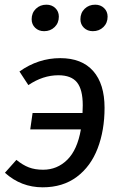

<svg xmlns="http://www.w3.org/2000/svg" viewBox="-20 -787 519 819"><path d="M426 -327Q426 -231 396.5 -154Q367 -77 307.5 -32.5Q248 12 162 12Q70 12 1 -50L50 -105Q77 -83 103 -73Q129 -63 164 -63Q224 -63 267 -105.5Q310 -148 325 -235H109L119 -305H332Q333 -317 333 -338Q333 -405 308.5 -435.5Q284 -466 229 -466Q163 -466 101 -424L63 -482Q143 -539 237 -539Q329 -539 377.5 -484Q426 -429 426 -327ZM115 -705Q115 -732 133 -749.5Q151 -767 178 -767Q201 -767 216 -752.5Q231 -738 231 -716Q231 -689 213 -671.5Q195 -654 168 -654Q145 -654 130 -668.5Q115 -683 115 -705ZM323 -705Q323 -732 341 -749.5Q359 -767 386 -767Q409 -767 424 -752.5Q439 -738 439 -716Q439 -689 421 -671.5Q403 -654 376 -654Q353 -654 338 -668.5Q323 -683 323 -705Z"/></svg>

Font: Fira Sans
Style: Italic
Weight: 400
Italic angle: -8°
Designer: bBox Type GmbH & Carrois Corporate GbR & Edenspiekermann AG
Foundry: bBox Type GmbH & Carrois Corporate GbR & Edenspiekermann AG
Version: Version 4.301